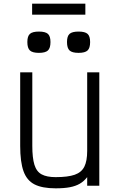

<svg xmlns="http://www.w3.org/2000/svg" viewBox="-20 -1012 640 1046"><path d="M283 14Q210 14 168 -7.5Q126 -29 108 -79.5Q90 -130 90 -217V-618H156V-217Q156 -152 167.5 -114.5Q179 -77 207 -62Q235 -47 283 -47Q350 -47 387 -60Q424 -73 439.5 -104Q455 -135 455 -190V-618H521V0H455V-47Q437 -24 414.5 -11Q392 2 360.5 8Q329 14 283 14ZM408 -724Q373 -724 359 -737Q345 -750 345 -783Q345 -815 359 -827.5Q373 -840 408 -840Q443 -840 457 -827.5Q471 -815 471 -783Q471 -750 457 -737Q443 -724 408 -724ZM192 -724Q157 -724 143 -737Q129 -750 129 -783Q129 -815 143 -827.5Q157 -840 192 -840Q227 -840 241 -827.5Q255 -815 255 -783Q255 -750 241 -737Q227 -724 192 -724ZM155 -932V-992H445V-932Z"/></svg>

Font: Victor Mono Light
Style: Regular
Weight: 300
Monospace: yes
Designer: Rune Bjørnerås
Version: Version 1.561;gftools[0.9.30]